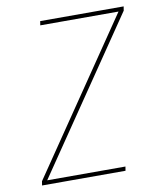

<svg xmlns="http://www.w3.org/2000/svg" viewBox="-83 -803 741 870"><g transform="rotate(-10 288.0 -367.5)"><path d="M40 0H424L427 -19H67L542 -716L545 -735H161L158 -716H518L43 -19Z"/></g></svg>

Font: Iosevka Sparkle Thin Oblique
Style: Regular
Weight: 100
Italic angle: -9°
Designer: Belleve Invis
Foundry: Belleve Invis
Version: Version 4.5.0; ttfautohint (v1.8.3)